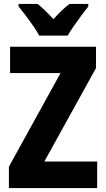

<svg xmlns="http://www.w3.org/2000/svg" viewBox="-20 -950 534 970"><path d="M471 0H25V-108L286 -581H31V-714H465V-606L204 -134H471ZM178 -770Q168 -790 149 -817.5Q130 -845 109.5 -872Q89 -899 74 -917V-930H170Q189 -915 208.5 -896Q228 -877 250 -853Q272 -878 291.5 -896.5Q311 -915 331 -930H426V-917Q411 -898 391 -871.5Q371 -845 352.5 -818Q334 -791 322 -770Z"/></svg>

Font: Noto Sans Hebrew Condensed ExtraBold
Style: Regular
Weight: 800
Width: 3
Designer: Monotype Design Team
Foundry: Monotype Imaging Inc.
Version: Version 2.004; ttfautohint (v1.8.4.7-5d5b)